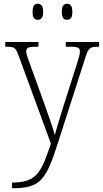

<svg xmlns="http://www.w3.org/2000/svg" viewBox="-20 -759 546 1019"><path d="M336 -654C353 -654 364 -664 364 -696C364 -729 353 -739 336 -739C319 -739 308 -729 308 -696C308 -664 319 -654 336 -654ZM180 -654C198 -654 209 -664 209 -696C209 -729 198 -739 180 -739C163 -739 153 -729 153 -696C153 -664 163 -654 180 -654ZM44 210V240H47C193 240 224 198 287 1L431 -447C449 -506 456 -511 502 -511H506V-536H329V-511H354C397 -511 404 -503 404 -485C404 -471 397 -447 388 -419L314 -187C296 -128 281 -82 271 -42C261 -82 234 -154 211 -220L142 -411C126 -453 119 -473 119 -486C119 -504 128 -511 170 -511H184V-536H8V-511H10C59 -511 63 -507 81 -458L250 3C200 153 177 210 44 210Z"/></svg>

Font: Noto Serif Hebrew SemiCondensed ExtraLight
Style: Regular
Weight: 200
Width: 4
Designer: Monotype Design Team
Foundry: Monotype Imaging Inc.
Version: Version 2.004